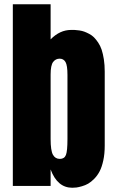

<svg xmlns="http://www.w3.org/2000/svg" viewBox="-20 -884 550 913"><path d="M220.7 -78.1Q220.7 -78.1 220.7 0H41V-863.8H220.7V-696.8Q264.6 -741.7 318.4 -741.7Q328.6 -741.7 336.2 -741.5Q343.8 -741.2 357.2 -739.3Q370.6 -737.3 380.6 -733.6Q390.6 -730 403.8 -723.1Q417 -716.3 426.8 -706.5Q436.5 -696.8 446.8 -681.6Q457 -666.5 463.4 -647.5Q469.7 -628.4 473.9 -601.8Q478 -575.2 478 -543.9V-190.9Q478 -152.3 471.2 -121.1Q464.4 -89.8 453.9 -69.6Q443.4 -49.3 428.2 -33.9Q413.1 -18.6 399.4 -10.7Q385.7 -2.9 369.6 1.7Q353.5 6.3 343.5 7.6Q333.5 8.8 323.7 8.8Q252.9 8.8 220.7 -78.1ZM220.7 -529.8V-223.1Q220.7 -168 231.7 -148.2Q242.7 -128.4 264.6 -128.4Q286.1 -128.4 293.5 -147Q300.8 -165.5 300.8 -223.1V-527.8Q300.8 -573.2 291.5 -589.1Q282.2 -605 263.7 -605Q244.6 -605 232.7 -589.4Q220.7 -573.7 220.7 -529.8Z"/></svg>

Font: Anton
Style: Regular
Weight: 400
Foundry: vernon adams
Version: Version 1.000